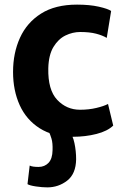

<svg xmlns="http://www.w3.org/2000/svg" viewBox="-20 -584 537 831"><path d="M36.5 -272.5Q36.5 -354.5 66.5 -420.5Q96.5 -486.5 157.8 -525.2Q219 -564 313.5 -564Q368 -564 407.8 -555Q447.5 -546 461 -536.5L442 -420Q423.5 -431 395.8 -438.2Q368 -445.5 327 -445.5Q294.5 -445.5 263.5 -430.5Q232.5 -415.5 211.5 -381Q190.5 -346.5 189 -288.5Q187 -195 227.5 -152Q268 -109 326.5 -109Q364.5 -109 397 -116.8Q429.5 -124.5 447.5 -134L470 -40.5Q445.5 -16.5 397.5 -4.2Q349.5 8 296 8Q209.5 8 151.8 -28.8Q94 -65.5 65.2 -129Q36.5 -192.5 36.5 -272.5ZM99 213 108.5 132.5Q115 136 125 137.2Q135 138.5 147 138.5Q173 138.5 190 120.8Q207 103 207.5 65.5Q208.5 35 203 16.5Q197.5 -2 191 -15L254.5 -17L279 -15Q295 0.5 302.2 35.2Q309.5 70 309.5 105.5Q308.5 168.5 270.8 197.8Q233 227 184.5 227Q163 227 135.8 223Q108.5 219 99 213Z"/></svg>

Font: Merriweather Sans
Style: Bold
Weight: 700
Designer: Eben Sorkin
Foundry: Eben Sorkin
Version: Version 1.008; ttfautohint (v1.7.19-72a1) -l 8 -r 50 -G 200 